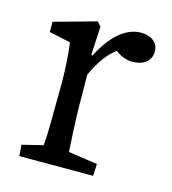

<svg xmlns="http://www.w3.org/2000/svg" viewBox="-84 -581 584 651"><g transform="rotate(15 208.5 -255.5)"><path d="M42 0H301L303 -42L201 -57C199 -87 195 -159 194 -213L193 -326C215 -375 241 -410 269 -430C287 -416 308 -408 329 -408C366 -408 394 -426 394 -461C394 -493 368 -511 333 -511C292 -511 240 -485 193 -393L189 -395L194 -495L181 -510L33 -469V-433L108 -417C112 -390 117 -329 117 -277L116 -184C116 -106 114 -69 112 -57L39 -39Z"/></g></svg>

Font: TPK Tissa Web Quiz
Style: Regular
Weight: 400
Designer: Jacques Le Bailly, Suppakit Chalermlarp | Katatrad Co.,Ltd.
Foundry: Jacques Le Bailly, Cadson Demak Co.,Ltd.
Version: Version 5.000;Glyphs 3.1.2 (3151)